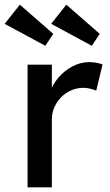

<svg xmlns="http://www.w3.org/2000/svg" viewBox="-48 -802 471 822"><path d="M70 0V-525H174V-360L164 -400Q175 -438 201.5 -469Q228 -500 262.5 -518Q297 -536 334 -536Q351 -536 366.5 -533Q382 -530 391 -526L364 -414Q352 -419 337.5 -422.5Q323 -426 309 -426Q282 -426 257.5 -415.5Q233 -405 214.5 -386.5Q196 -368 185 -343.5Q174 -319 174 -290V0ZM345 -606 171 -700 236 -782 379 -657ZM37 -782 180 -657 146 -606 -28 -700Z"/></svg>

Font: Our Lexend
Style: Regular
Weight: 400
Designer: Bonnie Shaver-Troup, Thomas Jockin
Foundry: Lexend
Version: Version 1.007